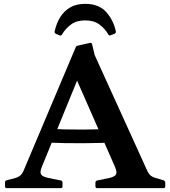

<svg xmlns="http://www.w3.org/2000/svg" viewBox="-20 -978 885 998"><path d="M423 -958Q493 -958 531 -916.5Q569 -875 582 -816Q584 -806 576 -803L556 -795Q547 -791 543 -799Q525 -830 496.5 -851Q468 -872 423 -872Q378 -872 349.5 -851Q321 -830 303 -800Q299 -791 290 -794L271 -802Q262 -807 264 -815Q273 -856 292.5 -888Q312 -920 344 -939Q376 -958 423 -958ZM15 0Q6 0 6 -10V-29Q6 -39 15 -41L64 -54Q78 -59 86.5 -66.5Q95 -74 101 -87L373 -731Q376 -740 386 -741L447 -755Q457 -757 459 -747L472 -692L747 -87Q754 -73 763 -65.5Q772 -58 785 -54L830 -41Q839 -37 839 -28V-9Q839 0 829 0H485Q476 0 476 -10V-29Q476 -37 485 -40L549 -53Q578 -60 583.5 -72.5Q589 -85 578 -110L348 -633L431 -682L198 -112Q186 -83 193.5 -71.5Q201 -60 227 -54L296 -40Q305 -38 305 -28V-9Q305 0 295 0ZM221 -309Q315 -304 410.5 -304.5Q506 -305 599 -310V-239Q506 -234 410.5 -233.5Q315 -233 221 -237Z"/></svg>

Font: Hahmlet SemiBold
Style: Regular
Weight: 600
Version: Version 1.002